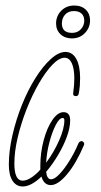

<svg xmlns="http://www.w3.org/2000/svg" viewBox="-20 -670 364 695"><path d="M62 5Q39 5 25.5 -15.5Q12 -36 12 -74Q12 -124 25 -180.5Q38 -237 59.5 -290.5Q81 -344 108 -387Q135 -430 163.5 -456Q192 -482 217 -482Q242 -482 256 -457Q270 -432 270 -387Q270 -374 269 -360.5Q268 -347 265 -331Q263 -322 255 -322Q243 -322 245 -334Q247 -348 248 -361Q249 -374 249 -386Q249 -421 240 -441Q231 -461 214 -461Q194 -461 169.5 -435.5Q145 -410 120.5 -367.5Q96 -325 76 -274Q56 -223 44 -172Q32 -121 32 -78Q32 -16 62 -16Q76 -16 93 -27Q110 -38 126 -56Q126 -62 126 -69Q126 -117 138 -162Q150 -207 169.5 -235.5Q189 -264 210 -264Q234 -264 234 -234Q234 -208 222 -175Q210 -142 190 -108.5Q170 -75 147 -48Q150 -21 165 -21Q177 -21 194.5 -39Q212 -57 230.5 -86.5Q249 -116 263 -149Q267 -159 275 -159Q280 -159 283 -154.5Q286 -150 284 -145Q256 -79 223 -39.5Q190 0 164 0Q139 0 130 -31Q113 -14 95.5 -4.5Q78 5 62 5ZM207 -243Q195 -243 182 -218Q169 -193 159 -155.5Q149 -118 147 -81Q174 -117 193.5 -160.5Q213 -204 213 -235Q213 -243 207 -243ZM240 -531Q215 -531 199 -546Q183 -561 183 -585Q183 -612 201.5 -631Q220 -650 249 -650Q275 -650 290.5 -635Q306 -620 306 -596Q306 -570 287.5 -550.5Q269 -531 240 -531ZM241 -551Q261 -551 273 -564.5Q285 -578 285 -595Q285 -612 275 -621Q265 -630 248 -630Q227 -630 215.5 -617Q204 -604 204 -585Q204 -551 241 -551Z"/></svg>

Font: Zen Loop
Style: Italic
Weight: 400
Italic angle: -15°
Designer: Yoshimichi Ohira
Foundry: A-1 Corp ZenFonts
Version: Version 1.000; ttfautohint (v1.8.3)